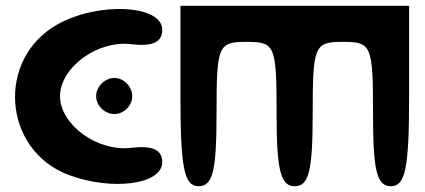

<svg xmlns="http://www.w3.org/2000/svg" viewBox="-20 -695 1473 665"><path d="M313 -362C313 -329 343 -300 376 -300C409 -300 438 -329 438 -362C438 -395 409 -425 376 -425C343 -425 313 -395 313 -362ZM605 -362C605 -112 618 -50 668 -50C717 -50 730 -104 730 -300C730 -538 735 -550 834 -550C933 -550 938 -538 938 -300C938 -104 952 -50 1001 -50C1050 -50 1063 -104 1063 -300C1063 -538 1069 -550 1168 -550C1267 -550 1272 -538 1272 -300C1272 -104 1285 -50 1334 -50C1384 -50 1397 -112 1397 -362V-675H605ZM180 -611C-34 -492 -11 -175 218 -89C368 -33 542 -56 542 -133C542 -176 509 -192 434 -183C317 -169 188 -263 188 -362C188 -461 317 -556 434 -542C509 -533 542 -549 542 -592C542 -678 322 -690 180 -611Z"/></svg>

Font: Hussar Skorodowane
Style: Bold
Weight: 700
Foundry: Cannot Into Space Fonts
Version: Version 0.892